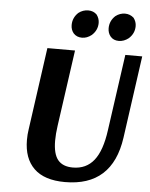

<svg xmlns="http://www.w3.org/2000/svg" viewBox="-58 -904 752 962"><g transform="rotate(5 318.0 -422.5)"><path d="M298 -839Q320 -856 347 -856Q373 -856 390 -839Q404 -820 404 -798Q404 -761 375 -735Q352 -717 327 -717Q300 -717 284 -735Q270 -752 270 -776Q270 -813 298 -839ZM484 -839Q506 -856 532 -856Q557 -856 576 -839Q590 -820 590 -798Q590 -761 561 -735Q538 -717 512 -717Q485 -717 470 -735Q456 -752 456 -776Q456 -813 484 -839ZM305 11Q201 11 149 -39.5Q97 -90 97 -183Q97 -211 101 -236L159 -650H298L244 -267Q238 -225 238 -192Q238 -125 262.5 -95Q287 -65 338 -65Q405 -65 444 -114Q483 -163 497 -267L551 -650H636L578 -236Q543 11 305 11Z"/></g></svg>

Font: Arsenal
Style: Bold Italic
Weight: 700
Italic angle: -9.10001°
Designer: Andrij Shevchenko
Foundry: Stairsfor
Version: Version 2.001;PS 002.001;hotconv 1.0.88;makeotf.lib2.5.64775